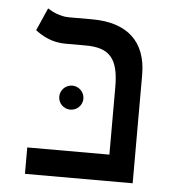

<svg xmlns="http://www.w3.org/2000/svg" viewBox="-47 -658 680 704"><g transform="rotate(5 293.0 -306.0)"><path d="M70.3 0H466.8V-398.9C466.8 -520.5 397 -585.9 266.6 -585.9H179.7C148.9 -585.9 116.7 -601.6 102.1 -611.8L65.4 -528.3C91.3 -508.3 127.9 -488.3 175.8 -488.3H251C338.9 -488.3 372.6 -451.2 372.6 -346.2V-97.2H70.3ZM215.3 -249C239.7 -249 259.8 -268.6 259.8 -293C259.8 -317.4 239.7 -337.4 215.3 -337.4C190.9 -337.4 170.9 -317.4 170.9 -293C170.9 -268.6 190.9 -249 215.3 -249Z"/></g></svg>

Font: Cascadia Code PL
Style: Regular
Weight: 400
Monospace: yes
Designer: Aaron Bell
Foundry: Saja Typeworks
Version: Version 2404.023